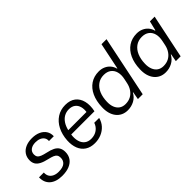

<svg xmlns="http://www.w3.org/2000/svg" viewBox="40 -1444 2169 2169"><g transform="rotate(-45 1124.0 -359.5)"><path d="M219.3 10Q169.7 10 131.6 -2.3Q93.4 -14.6 67.9 -37.6Q42.3 -60.7 29.9 -92.9Q17.6 -125.1 19.3 -164.7H96.3Q93.9 -129.1 108.9 -103.7Q124 -78.3 153.2 -64.8Q182.4 -51.3 221.4 -51.3Q288.9 -51.3 319.5 -77.4Q350.1 -103.4 350.1 -146.9Q350.1 -174.3 338.8 -190.6Q327.4 -207 303.3 -217.1Q279.1 -227.1 241.3 -235.7Q180.7 -249.1 145.3 -268.1Q109.9 -287.1 94.7 -313.4Q79.6 -339.7 79.6 -374.1Q79.6 -423.3 103.8 -459.5Q128 -495.7 171.9 -515.2Q215.7 -534.7 274.3 -534.7Q334.1 -534.7 377.6 -514.9Q421 -495.1 444.5 -459.5Q468 -423.9 466 -375H389Q391.4 -405.9 376.9 -427.7Q362.3 -449.6 335.1 -461.5Q308 -473.4 270.4 -473.4Q220.6 -473.4 190.8 -450.4Q161 -427.3 161 -386.4Q161 -362.6 172.4 -346.6Q183.9 -330.7 210.3 -320.1Q236.7 -309.6 280 -300Q332 -289.3 366 -271.9Q400 -254.4 416.8 -226.4Q433.6 -198.4 433.6 -157Q433.6 -104.4 407.8 -66.9Q382 -29.4 333.9 -9.7Q285.9 10 219.3 10Z M740 10Q672.2 10 625.4 -20.6Q578.7 -51.2 557 -106.3Q535.3 -161.5 539.5 -234.7Q545.3 -323.3 579.8 -390.7Q614.2 -458 672.4 -496Q730.7 -534 806.5 -534Q882.7 -534 929.3 -497.6Q976 -461.2 991.9 -396.8Q1007.8 -332.3 990.3 -249.5H618.7Q610.8 -190.8 623.2 -146.9Q635.7 -103 666.8 -78.7Q698 -54.5 745.7 -54.5Q801.3 -54.5 841.2 -83.2Q881.2 -112 896.5 -159.3L974.5 -158.8Q960.8 -105.5 926.7 -67.8Q892.5 -30.2 844.4 -10.1Q796.3 10 740 10ZM626.3 -293.2 615.2 -307.7H931.3L918.5 -292.8Q928.3 -346.2 917.3 -386.3Q906.3 -426.3 876.8 -448.4Q847.2 -470.5 800.5 -470.5Q758.7 -470.5 723.8 -450.9Q689 -431.3 663.8 -392.2Q638.7 -353 626.3 -293.2Z M1265.9 10Q1222.1 10 1187.3 -6.6Q1152.4 -23.1 1128.2 -54Q1104 -84.9 1092.3 -127.4Q1080.6 -169.9 1082.9 -222.4Q1085.7 -317.6 1118.2 -387.7Q1150.7 -457.9 1208 -495.9Q1265.3 -534 1342 -534Q1384.9 -534 1419.6 -518.4Q1454.3 -502.9 1477.9 -475.1Q1501.4 -447.4 1511.1 -409.9H1515.7L1582 -729H1662.3L1511.3 0H1434.6L1451.1 -92.4L1447 -92.7Q1419.4 -41.3 1371 -15.6Q1322.6 10 1265.9 10ZM1296.9 -58Q1344.4 -58 1380.5 -77.1Q1416.6 -96.3 1441 -131.6Q1465.4 -167 1475 -213.1L1486.4 -267Q1499.1 -326.1 1486.8 -371.1Q1474.4 -416 1440.6 -441Q1406.9 -466 1354.4 -466Q1296.6 -466 1254.9 -435.6Q1213.1 -405.3 1190.3 -351.5Q1167.4 -297.7 1165.7 -226.7Q1163.7 -175.6 1178.9 -137.4Q1194 -99.3 1224 -78.6Q1254 -58 1296.9 -58Z M1872.1 10Q1828.4 10 1793.6 -6.6Q1758.7 -23.1 1734.5 -54Q1710.3 -84.9 1698.4 -127.4Q1686.6 -169.9 1688.9 -222.4Q1691.7 -317.6 1724.2 -387.7Q1756.7 -457.9 1814 -495.9Q1871.3 -534 1948 -534Q1990.9 -534 2025.6 -518.4Q2060.3 -502.9 2084 -475.1Q2107.7 -447.4 2117.4 -409.9H2123.4L2151.1 -524.7H2226.7L2117.3 0H2040.6L2057.4 -92.4L2053 -92.7Q2025.4 -41.3 1977.1 -15.6Q1928.9 10 1872.1 10ZM1904.6 -58Q1952.1 -58 1988.2 -77.1Q2024.3 -96.3 2048.7 -131.6Q2073.1 -167 2082.7 -213.1L2093.9 -267Q2106.6 -326.1 2094.2 -371.1Q2081.9 -416 2048.1 -441Q2014.3 -466 1961.9 -466Q1904 -466 1862.3 -435.6Q1820.6 -405.3 1797.7 -351.5Q1774.9 -297.7 1773.1 -226.7Q1771.4 -175.6 1786.6 -137.4Q1801.7 -99.3 1831.7 -78.6Q1861.7 -58 1904.6 -58Z"/></g></svg>

Font: Mona Sans ExtraLight
Style: Italic
Weight: 200
Italic angle: -11.6951°
Designer: Deni Anggara
Foundry: GitHub
Version: Version 2.000